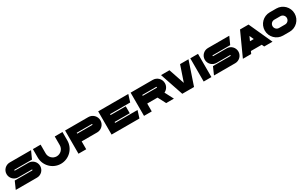

<svg xmlns="http://www.w3.org/2000/svg" viewBox="272 -2114 5868 3712"><g transform="rotate(-30 3206.0 -258.5)"><path d="M186.1 -341.5C186.1 -346.7 190.3 -351 195.6 -351H585.5L661.3 -518.1H185C93.3 -518.1 19 -443.7 19 -352C19 -260.4 93.3 -186 185 -186H485.1C490.3 -186 494.6 -181.8 494.6 -176.6C494.6 -171.3 490.3 -167.1 485.1 -167.1H94.5L20.8 0H495.6C587.3 0 661.6 -74.3 661.6 -166C661.6 -257.7 587.3 -332 495.6 -332H195.6C190.3 -332 186.1 -336.3 186.1 -341.5Z M1190.2 -518.2V-323.8C1190.2 -236.6 1119.5 -165.9 1032.3 -165.9C945.2 -165.9 874.5 -236.6 874.5 -323.8V-518.2H702V-330.3C702 -147.9 849.9 0 1032.3 0C1214.8 0 1362.7 -147.9 1362.7 -330.3V-518.2Z M1421 -518.3V0H1593.5V-175.6H1939.9C2034.5 -175.6 2111.2 -252.3 2111.2 -346.9C2111.2 -441.6 2034.5 -518.3 1939.9 -518.3ZM1929 -348.1H1593.5V-367.6H1929C1934.4 -367.6 1938.8 -363.2 1938.8 -357.8C1938.8 -352.4 1934.4 -348.1 1929 -348.1Z M2782 -357.8 2832.4 -518.8H2160V-0.5H2782L2832.4 -161.6H2332.5V-182.3H2670.7V-336.9H2332.5V-357.8Z M3378.8 0H3551.2L3451.2 -191.5C3509.9 -218.7 3550.6 -278 3550.6 -346.9C3550.6 -441.6 3473.9 -518.3 3379.2 -518.3H2884V0H3056.5V-175.6H3287.1L3378.8 0ZM3056.5 -367.6H3368.3C3373.7 -367.6 3378.1 -363.2 3378.1 -357.8C3378.1 -352.4 3373.7 -348.1 3368.3 -348.1H3056.5Z M3988 -518.3 3869.4 -167.9 3750.9 -518.3H3563L3738.3 0H4000.6L4175.9 -518.3Z M4387.5 -516.6H4215V1.7H4387.5Z M4611.1 -341.5C4611.1 -346.7 4615.3 -351 4620.6 -351H5010.5L5086.3 -518.1H4610C4518.3 -518.1 4444 -443.7 4444 -352C4444 -260.4 4518.3 -186 4610 -186H4910.1C4915.3 -186 4919.6 -181.8 4919.6 -176.6C4919.6 -171.3 4915.3 -167.1 4910.1 -167.1H4519.5L4445.8 0H4920.6C5012.3 0 5086.6 -74.3 5086.6 -166C5086.6 -257.7 5012.3 -332 4920.6 -332H4620.6C4615.3 -332 4611.1 -336.3 4611.1 -341.5Z M5566.8 0H5752.5L5516.7 -518.8H5326.8L5091 0H5276.7L5300.8 -53H5542.7ZM5379.2 -225.5 5421.8 -319.1 5464.3 -225.5Z M5730 -259.5C5730 -116.4 5846 -0.3 5989.2 -0.3H6136.1C6279.2 -0.3 6395.3 -116.4 6395.3 -259.5C6395.3 -402.6 6279.2 -518.7 6136.1 -518.7H5989.2C5846 -518.7 5730 -402.6 5730 -259.5ZM5902.4 -258.8C5902.4 -309.8 5943.8 -351.2 5994.9 -351.2H6130.3C6181.4 -351.2 6222.8 -309.8 6222.8 -258.8C6222.8 -207.7 6181.4 -166.3 6130.3 -166.3H5994.9C5943.8 -166.3 5902.4 -207.7 5902.4 -258.8Z"/></g></svg>

Font: JUMBOTRON
Style: Regular
Weight: 400
Designer: Ian Langley
Foundry: Ian Langley
Version: Version 1.005;Fontself Maker 3.5.8